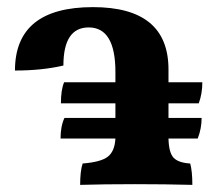

<svg xmlns="http://www.w3.org/2000/svg" viewBox="-20 -517 610 539"><path d="M453 -186H546Q546 -156 535 -128H453Q454 -88 467.5 -74Q481 -60 514 -58Q520 -36 520 2Q444 0 359 0Q271 0 205 2Q205 -37 212 -58Q263 -62 282.5 -77Q302 -92 304 -128H150Q150 -163 161 -186H304V-227H151Q151 -265 160 -286H304V-315Q304 -440 229 -440Q158 -440 158 -333Q98 -319 22 -319Q22 -497 241 -497Q453 -497 453 -322V-286H548Q548 -254 538 -227H453Z"/></svg>

Font: Vollkorn SC
Style: Bold
Weight: 700
Designer: Friedrich Althausen
Foundry: Friedrich Althausen
Version: Version 4.015